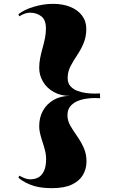

<svg xmlns="http://www.w3.org/2000/svg" viewBox="-20 -839 625 999"><path d="M256 -819Q306 -819 345 -803.5Q384 -788 406.5 -758.5Q429 -729 429 -689Q429 -647 414.5 -613Q400 -579 380.5 -550.5Q361 -522 346.5 -493.5Q332 -465 332 -433Q332 -407 346 -391Q360 -375 382 -366.5Q404 -358 428 -355Q452 -352 473 -352L500 -353L501 -328L473 -329Q453 -329 428.5 -325.5Q404 -322 382 -312.5Q360 -303 345.5 -285.5Q331 -268 331 -239Q331 -211 346 -185Q361 -159 380.5 -131.5Q400 -104 415 -71.5Q430 -39 430 1Q430 39 412 70.5Q394 102 354.5 121Q315 140 250 140Q226 140 202.5 137.5Q179 135 157 128.5Q135 122 114.5 111.5Q94 101 76 86L80 75Q90 80 99.5 84.5Q109 89 119 91.5Q129 94 138 94Q160 94 178 85Q196 76 208 52.5Q220 29 220 -13Q220 -29 216.5 -46Q213 -63 207.5 -80.5Q202 -98 196.5 -115.5Q191 -133 187.5 -149.5Q184 -166 184 -182Q184 -228 203.5 -263Q223 -298 259 -319Q295 -340 343 -340Q297 -340 260.5 -360Q224 -380 204 -413.5Q184 -447 184 -486Q184 -511 189 -537Q194 -563 201.5 -589Q209 -615 214 -640.5Q219 -666 219 -691Q219 -736 194.5 -754.5Q170 -773 136 -773Q124 -773 110 -768.5Q96 -764 80 -754L76 -765Q91 -777 110.5 -786.5Q130 -796 153 -803Q176 -810 202 -814.5Q228 -819 256 -819Z"/></svg>

Font: Kalnia SemiBold
Style: Regular
Weight: 600
Designer: Frida Medrano
Foundry: Frida Medrano
Version: Version 1.105